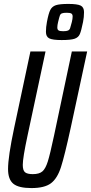

<svg xmlns="http://www.w3.org/2000/svg" viewBox="-20 -950 464 978"><path d="M21 -89Q21 -152 52 -298L135 -688H212L120 -258Q96 -146 96 -110Q96 -82 107.5 -72.5Q119 -63 147 -63Q180 -63 196 -77Q212 -91 223.5 -127.5Q235 -164 255 -258L346 -688H424L340 -298Q309 -156 290.5 -98.5Q272 -41 239.5 -16.5Q207 8 140 8Q75 8 48 -14Q21 -36 21 -89ZM214 -788Q214 -812 219 -838Q227 -881 236 -899Q245 -917 264.5 -923.5Q284 -930 328 -930Q374 -930 391 -921.5Q408 -913 408 -888Q408 -863 403 -838Q394 -793 386.5 -776Q379 -759 359.5 -752.5Q340 -746 294 -746Q248 -746 231 -754.5Q214 -763 214 -788ZM346 -838Q350 -854 350 -866Q350 -877 343.5 -881Q337 -885 320 -885Q303 -885 295.5 -882Q288 -879 285 -871Q282 -863 276 -838Q272 -822 272 -810Q272 -799 278.5 -795Q285 -791 302 -791Q319 -791 326.5 -794.5Q334 -798 337 -806Q340 -814 346 -838Z"/></svg>

Font: Saira Ultra Condensed Medium
Style: Italic
Weight: 500
Width: 1
Italic angle: -12°
Designer: Hector Gatti with collaboration of the Omnibus-Type team
Foundry: Omnibus-Type
Version: Version 1.001; ttfautohint (v1.8)